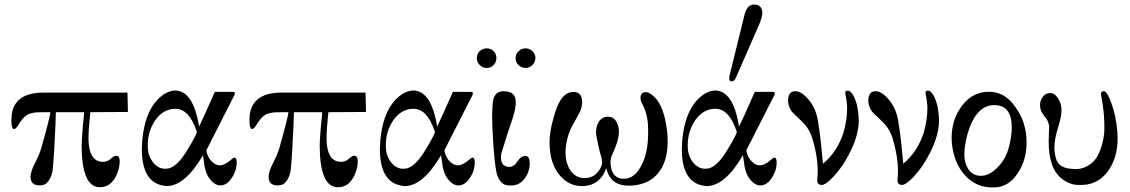

<svg xmlns="http://www.w3.org/2000/svg" viewBox="-20 -811 4954 842"><path d="M539 -405 541 -320 376 -319Q368 -244 368 -200Q370 -109 422 -102Q446 -98 464 -113Q482 -130 491 -128Q505 -126 505 -104Q505 -74 490 -41Q464 12 416 10Q339 8 338 -171Q338 -194 343 -254Q349 -312 349 -319H225Q223 -275 223 -259Q218 -136 211 -66Q208 -42 196 -22.5Q184 -3 170 0Q160 2 153 2Q113 2 114 -38Q116 -63 133 -95Q154 -136 162 -165Q198 -292 201 -319Q148 -319 137 -318Q111 -315 97 -306Q79 -294 61 -264Q47 -241 39 -246Q30 -249 30 -285Q30 -329 49 -357Q82 -405 171 -405Z M1008 -394 885 -152Q888 -129 903 -109Q923 -86 944 -86Q962 -86 984 -103Q1005 -121 1008 -120Q1018 -119 1018 -99Q1018 -62 996 -30Q971 8 936 1Q917 -4 900 -26Q879 -54 875 -97L870 -130Q791 5 711 5Q706 5 696 3Q602 -13 602 -158Q602 -169 604 -197Q615 -313 668 -371Q704 -410 744 -414Q785 -416 812.5 -376.5Q840 -337 853 -256Q868 -285 922 -408H1002Q1014 -408 1008 -394ZM843 -234Q826 -285 802 -310Q778 -335 746 -334Q695 -332 661 -284Q627 -234 628 -170Q628 -129 650.5 -100Q673 -71 704 -71Q712 -71 722 -73Q761 -84 805 -159Q845 -225 843 -234Z M1583 -405 1585 -320 1420 -319Q1412 -244 1412 -200Q1414 -109 1466 -102Q1490 -98 1508 -113Q1526 -130 1535 -128Q1549 -126 1549 -104Q1549 -74 1534 -41Q1508 12 1460 10Q1383 8 1382 -171Q1382 -194 1387 -254Q1393 -312 1393 -319H1269Q1267 -275 1267 -259Q1262 -136 1255 -66Q1252 -42 1240 -22.5Q1228 -3 1214 0Q1204 2 1197 2Q1157 2 1158 -38Q1160 -63 1177 -95Q1198 -136 1206 -165Q1242 -292 1245 -319Q1192 -319 1181 -318Q1155 -315 1141 -306Q1123 -294 1105 -264Q1091 -241 1083 -246Q1074 -249 1074 -285Q1074 -329 1093 -357Q1126 -405 1215 -405Z M2052 -394 1929 -152Q1932 -129 1947 -109Q1967 -86 1988 -86Q2006 -86 2028 -103Q2049 -121 2052 -120Q2062 -119 2062 -99Q2062 -62 2040 -30Q2015 8 1980 1Q1961 -4 1944 -26Q1923 -54 1919 -97L1914 -130Q1835 5 1755 5Q1750 5 1740 3Q1646 -13 1646 -158Q1646 -169 1648 -197Q1659 -313 1712 -371Q1748 -410 1788 -414Q1829 -416 1856.5 -376.5Q1884 -337 1897 -256Q1912 -285 1966 -408H2046Q2058 -408 2052 -394ZM1887 -234Q1870 -285 1846 -310Q1822 -335 1790 -334Q1739 -332 1705 -284Q1671 -234 1672 -170Q1672 -129 1694.5 -100Q1717 -71 1748 -71Q1756 -71 1766 -73Q1805 -84 1849 -159Q1889 -225 1887 -234Z M2328 -557Q2328 -539 2315 -526Q2302 -513 2285 -513Q2267 -513 2254 -525.5Q2241 -538 2241 -557Q2241 -574 2254 -586.5Q2267 -599 2285 -599Q2302 -599 2315 -586.5Q2328 -574 2328 -557ZM2157 -557Q2157 -539 2145 -526Q2133 -513 2115 -513Q2097 -513 2084 -525.5Q2071 -538 2071 -557Q2071 -575 2084 -587Q2097 -599 2115 -599Q2133 -599 2145 -586.5Q2157 -574 2157 -557ZM2282 -30Q2257 7 2209 2Q2173 0 2159 -48Q2152 -71 2145 -158Q2136 -279 2139 -330Q2140 -363 2145 -381Q2156 -411 2189 -411Q2195 -411 2209 -409Q2242 -402 2242 -361Q2242 -334 2226 -286Q2204 -222 2178 -136Q2177 -131 2177 -120Q2177 -82 2211 -79Q2233 -78 2249 -103Q2265 -128 2286 -127Q2303 -125 2303 -96Q2303 -58 2282 -30Z M2908 -186Q2907 -98 2863 -48Q2826 -5 2759 2Q2658 13 2639 -74Q2611 5 2531 5Q2471 5 2430 -48Q2390 -100 2390 -187Q2390 -230 2405 -285Q2419 -340 2437 -370Q2461 -408 2494 -408Q2533 -408 2533 -363Q2533 -344 2524 -322L2493 -265Q2473 -230 2466 -194Q2460 -167 2460 -142Q2460 -98 2480 -66Q2503 -30 2544 -30Q2597 -30 2619 -87Q2623 -99 2616 -126Q2607 -153 2594 -221Q2592 -257 2607.5 -279Q2623 -301 2650 -299Q2673 -298 2685.5 -273Q2698 -248 2693 -217Q2690 -188 2664 -131Q2655 -111 2658 -91Q2662 -27 2717 -27Q2766 -27 2797 -94Q2826 -154 2822 -254Q2821 -309 2796 -357Q2789 -368 2789 -381Q2789 -407 2812 -407Q2827 -407 2846 -389Q2877 -364 2895 -296Q2909 -235 2908 -186Z M3309 -703 3208 -472Q3201 -454 3188 -454Q3178 -454 3178 -467Q3178 -474 3179 -478L3239 -722Q3246 -754 3252 -766Q3264 -791 3286 -791Q3295 -791 3300 -790Q3323 -782 3323 -755Q3323 -736 3309 -703ZM3376 -394 3253 -152Q3256 -129 3271 -109Q3291 -86 3312 -86Q3330 -86 3352 -103Q3373 -121 3376 -120Q3386 -119 3386 -99Q3386 -62 3364 -30Q3339 8 3304 1Q3285 -4 3268 -26Q3247 -54 3243 -97L3238 -130Q3159 5 3079 5Q3074 5 3064 3Q2970 -13 2970 -158Q2970 -169 2972 -197Q2983 -313 3036 -371Q3072 -410 3112 -414Q3153 -416 3180.5 -376.5Q3208 -337 3221 -256Q3236 -285 3290 -408H3370Q3382 -408 3376 -394ZM3211 -234Q3194 -285 3170 -310Q3146 -335 3114 -334Q3063 -332 3029 -284Q2995 -234 2996 -170Q2996 -129 3018.5 -100Q3041 -71 3072 -71Q3080 -71 3090 -73Q3129 -84 3173 -159Q3213 -225 3211 -234Z M3746 -282Q3746 -197 3676 -88Q3652 -53 3628 -29Q3598 1 3583 0Q3562 -1 3564 -24Q3573 -102 3542 -206Q3528 -250 3494 -281Q3452 -320 3450 -325Q3436 -347 3436 -369Q3436 -411 3468 -411Q3490 -411 3515 -386Q3561 -341 3569 -267Q3577 -227 3589 -93Q3651 -144 3679 -229Q3695 -286 3695 -336Q3695 -363 3687 -400Q3685 -412 3694 -413Q3703 -415 3710 -408Q3726 -395 3738 -351Q3746 -311 3746 -282Z M4098 -282Q4098 -197 4028 -88Q4004 -53 3980 -29Q3950 1 3935 0Q3914 -1 3916 -24Q3925 -102 3894 -206Q3880 -250 3846 -281Q3804 -320 3802 -325Q3788 -347 3788 -369Q3788 -411 3820 -411Q3842 -411 3867 -386Q3913 -341 3921 -267Q3929 -227 3941 -93Q4003 -144 4031 -229Q4047 -286 4047 -336Q4047 -363 4039 -400Q4037 -412 4046 -413Q4055 -415 4062 -408Q4078 -395 4090 -351Q4098 -311 4098 -282Z M4482 -186Q4482 -106 4440 -47Q4400 11 4338 11Q4262 13 4212 -42Q4162 -97 4154 -187Q4148 -273 4192 -338Q4235 -402 4303 -408Q4385 -415 4436 -337Q4482 -272 4482 -186ZM4405 -168Q4417 -214 4417 -253Q4417 -330 4369 -346Q4356 -350 4340 -350Q4260 -350 4223 -224Q4209 -170 4209 -133Q4209 -96 4226 -70Q4246 -40 4282 -40Q4318 -40 4354 -76Q4392 -114 4405 -168Z M4880 -233Q4888 -129 4840 -62Q4793 5 4707 0Q4673 -1 4642 -23Q4606 -49 4592 -94Q4579 -134 4579 -189Q4579 -214 4580 -231Q4581 -244 4581 -256Q4579 -276 4567 -293Q4548 -315 4544 -330Q4541 -339 4541 -350Q4541 -371 4553.5 -387Q4566 -403 4585 -403Q4612 -403 4629 -362Q4635 -347 4635 -327Q4635 -300 4621 -255Q4604 -201 4604 -165Q4604 -142 4610 -119Q4621 -71 4689 -70Q4718 -67 4746 -81.5Q4774 -96 4789 -120Q4818 -169 4823 -237Q4825 -311 4810 -387Q4804 -411 4821 -411Q4835 -411 4853 -361Q4874 -306 4880 -233Z"/></svg>

Font: GFS Didot Classic
Style: Regular
Weight: 400
Designer: George D. Matthiopoulos
Foundry: George D. Matthiopoulos
Version: Version 1.000